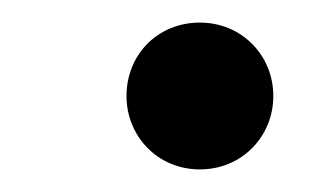

<svg xmlns="http://www.w3.org/2000/svg" viewBox="-20 -478 295 170"><path d="M157 -328C194 -328 222 -357 222 -393C222 -429 194 -458 157 -458C119 -458 92 -429 92 -393C92 -358 119 -328 157 -328Z"/></svg>

Font: Be Vietnam Pro
Style: Regular
Weight: 400
Designer: Lam Bao, Tony Le, Vietanh Nguyen
Foundry: Yellow Type Foundry
Version: Version 1.002